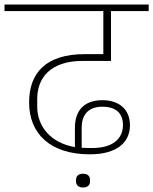

<svg xmlns="http://www.w3.org/2000/svg" viewBox="-40 -718 679 851"><path d="M328 113C349 113 359 102 359 86V79C359 63 349 52 328 52C307 52 297 63 297 79V86C297 102 307 113 328 113ZM358 -34C480 -34 536 -88 536 -163C536 -232 489 -274 414 -274C333 -274 292 -228 292 -152V-66C185 -84 125 -158 125 -245V-280C125 -371 182 -448 326 -448H452V-669H619V-698H-20V-669H418V-478H335C165 -478 89 -396 89 -264C89 -127 181 -34 358 -34ZM369 -62C358 -62 338 -62 322 -63V-152C322 -202 345 -245 414 -245C476 -245 505 -214 505 -164C505 -103 460 -62 369 -62Z"/></svg>

Font: IBM Plex Devanagari ExtraLight
Style: Regular
Weight: 200
Designer: Mike Abbink, Paul van der Laan, Pieter van Rosmalen, Erin McLaughlin
Foundry: Bold Monday
Version: Version 1.0